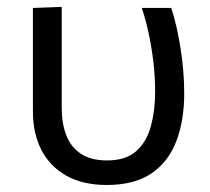

<svg xmlns="http://www.w3.org/2000/svg" viewBox="-20 -519 601 550"><path d="M285.8 10.9Q217.5 10.9 170.2 -15.7Q122.8 -42.3 98.5 -89.6Q74.3 -136.9 74.3 -199.4Q74.3 -224 74.3 -243Q74.3 -262 74.3 -279.9Q74.3 -342.1 74.3 -392.7Q74.3 -443.2 74.3 -496.2L156.8 -499.3Q156.8 -410.9 156.8 -336.3Q156.8 -261.7 156.8 -210.1Q156.8 -164.8 170.1 -131Q183.3 -97.2 212.1 -78.3Q240.8 -59.4 286.5 -59.4Q340.9 -59.4 370.7 -86.5Q400.5 -113.5 412.4 -158.2Q424.4 -202.9 424.4 -255.9Q424.4 -296.2 419.7 -338.6Q414.9 -381 406.3 -421.5Q397.7 -462 386.3 -496.2H470.6Q479.1 -469.9 485.9 -440.3Q492.6 -410.6 497.5 -379.1Q502.4 -347.6 505 -315.4Q507.7 -283.2 507.7 -251.6Q507.7 -173.2 484.9 -114.1Q462.2 -54.9 413.4 -22Q364.5 10.9 285.8 10.9Z"/></svg>

Font: Commissioner Thin
Style: Regular
Weight: 100
Designer: Kostas Bartsokas
Foundry: Kostas Bartsokas
Version: Version 1.001;gftools[0.9.23]